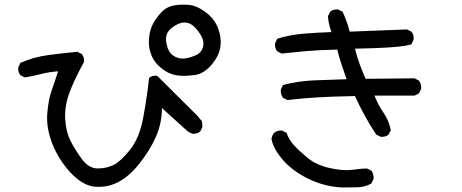

<svg xmlns="http://www.w3.org/2000/svg" viewBox="-20 -788 2040 847"><path d="M394.5 35.2Q341.8 28.3 290 -27.8Q238.3 -84 210.9 -153.8Q183.6 -223.6 188.5 -286.1Q193.4 -348.6 208 -389.6Q222.7 -430.7 236.3 -473.6Q191.4 -469.7 158.2 -460.9Q125 -452.1 89.8 -446.3L70.3 -456.1Q58.6 -469.7 60.5 -491.2L70.3 -510.7Q127 -536.1 191.9 -544.9Q256.8 -553.7 321.3 -559.6L340.8 -549.8Q352.5 -536.1 350.6 -514.6Q305.7 -432.6 285.2 -376Q264.6 -319.3 267.6 -263.7Q270.5 -208 291 -167Q311.5 -126 341.8 -85.4Q372.1 -44.9 411.1 -44.9Q450.2 -44.9 481.4 -60.5Q512.7 -76.2 553.7 -127.4Q594.7 -178.7 611.3 -266.6Q627.9 -354.5 637.7 -444.3Q651.4 -456.1 672.9 -454.1L851.6 -276.4L871.1 -252.9L873 -227.5L863.3 -208Q849.6 -196.3 828.1 -198.2L808.6 -208L694.3 -311.5Q694.3 -243.2 667 -182.6Q639.6 -122.1 593.8 -64.9Q547.9 -7.8 499 16.6Q450.2 41 394.5 35.2ZM773.4 -454.1Q745.1 -456.1 721.7 -467.8Q698.2 -479.5 675.8 -502Q653.3 -524.4 643.6 -556.6Q633.8 -588.9 637.7 -623.5Q641.6 -658.2 655.3 -683.6Q668.9 -709 691.4 -733.4Q713.9 -757.8 745.6 -763.7Q777.3 -769.5 812.5 -766.6Q847.7 -763.7 887.7 -733.9Q927.7 -704.1 943.4 -659.7Q959 -615.2 951.2 -575.7Q943.4 -536.1 910.2 -499Q877 -461.9 838.9 -457Q800.8 -452.1 773.4 -454.1ZM847.7 -545.9Q869.1 -557.6 875 -579.1Q880.9 -600.6 872.1 -620.6Q863.3 -640.6 842.8 -664.1Q822.3 -687.5 795.9 -688.5Q769.5 -689.5 738.8 -666Q708 -642.6 712.9 -605Q717.8 -567.4 735.8 -549.8Q753.9 -532.2 779.8 -529.8Q805.7 -527.3 847.7 -545.9Z M1489.3 39.1Q1411.1 35.2 1340.8 1Q1270.5 -33.2 1228 -82.5Q1185.5 -131.8 1177.7 -174.8Q1179.7 -190.4 1189.5 -202.1Q1203.1 -213.9 1224.6 -211.9L1244.1 -202.1Q1253.9 -172.9 1275.9 -148.4Q1297.9 -124 1335.9 -92.3Q1374 -60.5 1433.6 -46.9Q1493.2 -33.2 1535.2 -39.1Q1577.1 -44.9 1598.6 -44.9L1618.2 -35.2Q1629.9 -19.5 1627.9 2L1618.2 21.5Q1590.8 37.1 1557.6 38.1Q1524.4 39.1 1489.3 39.1ZM1659.2 -184.6 1639.6 -194.3Q1612.3 -235.4 1588.9 -278.3Q1565.4 -321.3 1545.9 -364.3Q1446.3 -362.3 1379.9 -358.4Q1313.5 -354.5 1248 -346.7L1228.5 -356.4Q1216.8 -372.1 1218.8 -393.6L1228.5 -413.1Q1295.9 -430.7 1367.2 -433.6Q1438.5 -436.5 1508.8 -438.5Q1497.1 -473.6 1486.3 -504.9Q1475.6 -536.1 1467.8 -569.3Q1383.8 -567.4 1330.1 -562.5Q1276.4 -557.6 1222.7 -551.8L1203.1 -561.5Q1191.4 -575.2 1193.4 -596.7L1203.1 -617.2Q1259.8 -634.8 1320.8 -639.6Q1381.8 -644.5 1442.4 -646.5Q1428.7 -681.6 1426.8 -716.8L1436.5 -736.3Q1450.2 -748 1471.7 -746.1L1491.2 -736.3Q1510.7 -695.3 1522.5 -648.4L1775.4 -658.2L1794.9 -648.4Q1806.6 -634.8 1804.7 -613.3L1794.9 -592.8Q1756.8 -577.1 1545.9 -573.2Q1555.7 -534.2 1567.4 -502.9Q1579.1 -471.7 1592.8 -440.4L1808.6 -442.4L1828.1 -432.6Q1839.8 -417 1837.9 -395.5L1828.1 -376L1808.6 -366.2H1631.8Q1649.4 -323.2 1672.9 -289.1Q1696.3 -254.9 1704.1 -213.9L1694.3 -194.3Q1680.7 -182.6 1659.2 -184.6Z"/></svg>

Font: NaikaiFont
Style: Regular-Lite
Weight: 400
Version: Version 1.67